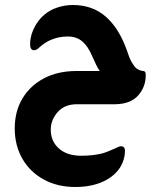

<svg xmlns="http://www.w3.org/2000/svg" viewBox="-20 -417 636 768"><path d="M281 331Q210 331 155 301Q100 271 69.5 218Q39 165 39 97Q39 28 70 -23.5Q101 -75 156.5 -104Q212 -133 286 -133H379Q370 -146 365 -157Q360 -168 348 -194Q332 -232 309 -251.5Q286 -271 251 -271Q215 -271 185 -258Q172 -253 160 -245Q148 -237 137 -227Q126 -216 116 -216Q104 -216 101 -231Q100 -240 101 -253Q104 -282 119 -310Q134 -338 156 -357Q179 -377 209.5 -387Q240 -397 271 -397Q350 -397 403 -350.5Q456 -304 487 -217Q498 -184 504 -173Q510 -162 520 -149Q531 -137 547 -134Q556 -133 559.5 -130.5Q563 -128 563 -117Q563 -69 532.5 -35Q502 -1 441 0H287Q238 0 210.5 31.5Q183 63 183 102Q183 147 214.5 176Q246 205 302 206Q330 206 350.5 203.5Q371 201 388 197Q402 193 415 187.5Q428 182 444 175Q450 172 455 170Q460 168 464 168Q480 168 480 187Q479 224 459.5 254Q440 284 405 303Q354 331 281 331Z"/></svg>

Font: Zain Black
Style: Regular
Weight: 900
Designer: Zain,Boutros
Foundry: Mobile Telecommunications Company (Zain), 2024
Version: Version 1.50; ttfautohint (v1.8.4)